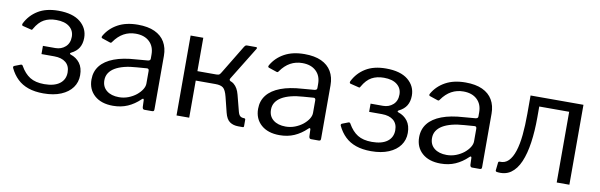

<svg xmlns="http://www.w3.org/2000/svg" viewBox="-42 -892 3917 1254"><g transform="rotate(10 1916.5 -265.0)"><path d="M262.9 9.2Q206 9.2 163.1 -5.6Q120.1 -20.4 90.1 -49.5Q60 -78.5 40.4 -119.9Q36.1 -131.2 46.5 -134.9L86.1 -150.2Q95.5 -153.4 100 -144Q126.6 -97 163.1 -74.2Q199.7 -51.4 258 -51.4Q324.6 -51.4 360.3 -78.4Q396 -105.5 396 -153Q396 -196.1 368.3 -218.9Q340.7 -241.6 291.6 -241.6H207V-296.1H289.2Q328.5 -296.1 355.5 -320.3Q382.5 -344.5 382.5 -387.2Q382.5 -428.3 351.6 -453.1Q320.8 -477.8 264.2 -477.8Q217.4 -477.8 183.5 -459.3Q149.6 -440.8 123.5 -394.8Q118.8 -384 112.1 -387.5L54.4 -401.8Q51.2 -403.5 49.8 -406.8Q48.5 -410 51.1 -417.3Q79.2 -473.9 132.8 -506.8Q186.3 -539.7 267.6 -539.7Q363.1 -539.7 413.4 -498.6Q463.6 -457.4 463.4 -393.6Q463.1 -355 446.9 -328.2Q430.8 -301.4 395.8 -284.2Q390 -281.5 389.7 -277.8Q389.4 -274.1 395.5 -271.6Q433.8 -259.3 456.8 -228.9Q479.7 -198.4 479.7 -149.1Q479.7 -102.7 454 -67.2Q428.4 -31.7 379.9 -11.3Q331.4 9.2 262.9 9.2Z M902.1 -63.7Q865 -28 821.5 -9Q778 10 724.5 10Q646.6 10 601.9 -29.8Q557.3 -69.7 557.3 -135.3Q557.3 -188.5 587.5 -226.7Q617.8 -264.9 676.6 -287.2Q735.5 -309.5 820.8 -314.6L898.8 -321.1Q905.7 -321.9 910.5 -325.1Q915.3 -328.3 915.3 -335.9V-363Q915.3 -417.1 881.9 -448.4Q848.6 -479.7 791 -479.7Q747.6 -479.7 711.8 -460.1Q676 -440.4 647.8 -400.1Q644.5 -395 641.8 -393.6Q639.1 -392.2 633.1 -394.2L579.7 -412.2Q576.3 -414.2 575 -417.2Q573.6 -420.1 577.7 -428.2Q607.3 -479.9 661.9 -510Q716.5 -540 795 -540Q861.9 -540 906.6 -519.4Q951.4 -498.7 973.9 -460.3Q996.5 -421.8 996.5 -369.2V-14.7Q996.5 -6.2 993.5 -3.1Q990.4 0 983 0H932.2Q925.7 0 922.4 -4.3Q919.1 -8.7 918.5 -16.2L916.8 -62.3Q914.5 -76.5 902.1 -63.7ZM915.3 -254.4Q915.3 -271 901 -269.5L835.4 -264.5Q789.3 -261.6 753.1 -252.4Q717 -243.1 692.2 -228.2Q667.4 -213.3 654.2 -192.5Q641.1 -171.7 641.1 -144.9Q641.1 -101.4 671.7 -76.8Q702.3 -52.2 753.9 -52.2Q786.2 -52.2 815.7 -63.6Q845.1 -75.1 867.6 -93Q890.4 -111.8 902.8 -131.9Q915.3 -152 915.3 -171V-254.4Z M1145.2 0V-530H1229.3V-308.7H1375.1L1398.8 -291.2Q1451 -290.1 1476.7 -268.8Q1502.5 -247.5 1513.8 -203.9L1542 -95Q1547.4 -74.3 1556.8 -66.7Q1566.2 -59 1581.9 -59Q1591.8 -59 1591.8 -50.3V-8.5Q1591.8 -3.8 1589.9 -1.9Q1588 0 1583.4 0H1554.9Q1520.8 0 1497.8 -16.1Q1474.9 -32.2 1464.3 -75L1439.5 -174.7Q1428.4 -219.7 1411.6 -232.9Q1394.9 -246.1 1360.8 -246.1H1229.3V0ZM1354.7 -275.8V-308.7Q1369.6 -308.7 1375.5 -313.7Q1381.4 -318.8 1388.4 -331.3L1502.2 -519.1Q1505.5 -524.1 1509.2 -527.1Q1512.8 -530 1520.1 -530H1578.6Q1583.9 -530 1585.7 -527Q1587.5 -524 1583.9 -518.2L1449.6 -300Q1446 -293.9 1446.6 -289.5Q1447.2 -285 1454.9 -281Z M2007.1 -63.7Q1970 -28 1926.5 -9Q1883 10 1829.5 10Q1751.6 10 1706.9 -29.8Q1662.3 -69.7 1662.3 -135.3Q1662.3 -188.5 1692.5 -226.7Q1722.8 -264.9 1781.6 -287.2Q1840.5 -309.5 1925.8 -314.6L2003.8 -321.1Q2010.7 -321.9 2015.5 -325.1Q2020.3 -328.3 2020.3 -335.9V-363Q2020.3 -417.1 1986.9 -448.4Q1953.6 -479.7 1896 -479.7Q1852.6 -479.7 1816.8 -460.1Q1781 -440.4 1752.8 -400.1Q1749.5 -395 1746.8 -393.6Q1744.1 -392.2 1738.1 -394.2L1684.7 -412.2Q1681.3 -414.2 1680 -417.2Q1678.6 -420.1 1682.7 -428.2Q1712.3 -479.9 1766.9 -510Q1821.5 -540 1900 -540Q1966.9 -540 2011.6 -519.4Q2056.4 -498.7 2078.9 -460.3Q2101.5 -421.8 2101.5 -369.2V-14.7Q2101.5 -6.2 2098.5 -3.1Q2095.4 0 2088 0H2037.2Q2030.7 0 2027.4 -4.3Q2024.1 -8.7 2023.5 -16.2L2021.8 -62.3Q2019.5 -76.5 2007.1 -63.7ZM2020.3 -254.4Q2020.3 -271 2006 -269.5L1940.4 -264.5Q1894.3 -261.6 1858.1 -252.4Q1822 -243.1 1797.2 -228.2Q1772.4 -213.3 1759.2 -192.5Q1746.1 -171.7 1746.1 -144.9Q1746.1 -101.4 1776.7 -76.8Q1807.3 -52.2 1858.9 -52.2Q1891.2 -52.2 1920.7 -63.6Q1950.1 -75.1 1972.6 -93Q1995.4 -111.8 2007.8 -131.9Q2020.3 -152 2020.3 -171V-254.4Z M2435.9 9.2Q2379 9.2 2336.1 -5.6Q2293.1 -20.4 2263.1 -49.5Q2233 -78.5 2213.4 -119.9Q2209.1 -131.2 2219.5 -134.9L2259.1 -150.2Q2268.5 -153.4 2273 -144Q2299.6 -97 2336.1 -74.2Q2372.7 -51.4 2431 -51.4Q2497.6 -51.4 2533.3 -78.4Q2569 -105.5 2569 -153Q2569 -196.1 2541.3 -218.9Q2513.7 -241.6 2464.6 -241.6H2380V-296.1H2462.2Q2501.5 -296.1 2528.5 -320.3Q2555.5 -344.5 2555.5 -387.2Q2555.5 -428.3 2524.6 -453.1Q2493.8 -477.8 2437.2 -477.8Q2390.4 -477.8 2356.5 -459.3Q2322.6 -440.8 2296.5 -394.8Q2291.8 -384 2285.1 -387.5L2227.4 -401.8Q2224.2 -403.5 2222.8 -406.8Q2221.5 -410 2224.1 -417.3Q2252.2 -473.9 2305.8 -506.8Q2359.3 -539.7 2440.6 -539.7Q2536.1 -539.7 2586.4 -498.6Q2636.6 -457.4 2636.4 -393.6Q2636.1 -355 2619.9 -328.2Q2603.8 -301.4 2568.8 -284.2Q2563 -281.5 2562.7 -277.8Q2562.4 -274.1 2568.5 -271.6Q2606.8 -259.3 2629.8 -228.9Q2652.7 -198.4 2652.7 -149.1Q2652.7 -102.7 2627 -67.2Q2601.4 -31.7 2552.9 -11.3Q2504.4 9.2 2435.9 9.2Z M3075.1 -63.7Q3038 -28 2994.5 -9Q2951 10 2897.5 10Q2819.6 10 2774.9 -29.8Q2730.3 -69.7 2730.3 -135.3Q2730.3 -188.5 2760.5 -226.7Q2790.8 -264.9 2849.6 -287.2Q2908.5 -309.5 2993.8 -314.6L3071.8 -321.1Q3078.7 -321.9 3083.5 -325.1Q3088.3 -328.3 3088.3 -335.9V-363Q3088.3 -417.1 3054.9 -448.4Q3021.6 -479.7 2964 -479.7Q2920.6 -479.7 2884.8 -460.1Q2849 -440.4 2820.8 -400.1Q2817.5 -395 2814.8 -393.6Q2812.1 -392.2 2806.1 -394.2L2752.7 -412.2Q2749.3 -414.2 2748 -417.2Q2746.6 -420.1 2750.7 -428.2Q2780.3 -479.9 2834.9 -510Q2889.5 -540 2968 -540Q3034.9 -540 3079.6 -519.4Q3124.4 -498.7 3146.9 -460.3Q3169.5 -421.8 3169.5 -369.2V-14.7Q3169.5 -6.2 3166.5 -3.1Q3163.4 0 3156 0H3105.2Q3098.7 0 3095.4 -4.3Q3092.1 -8.7 3091.5 -16.2L3089.8 -62.3Q3087.5 -76.5 3075.1 -63.7ZM3088.3 -254.4Q3088.3 -271 3074 -269.5L3008.4 -264.5Q2962.3 -261.6 2926.1 -252.4Q2890 -243.1 2865.2 -228.2Q2840.4 -213.3 2827.2 -192.5Q2814.1 -171.7 2814.1 -144.9Q2814.1 -101.4 2844.7 -76.8Q2875.3 -52.2 2926.9 -52.2Q2959.2 -52.2 2988.7 -63.6Q3018.1 -75.1 3040.6 -93Q3063.4 -111.8 3075.8 -131.9Q3088.3 -152 3088.3 -171V-254.4Z M3269.1 0.2Q3260.3 -2.1 3261 -9.7L3266.7 -61Q3267.9 -69.4 3276 -69.1Q3311.2 -67.1 3334.6 -90.7Q3358.1 -114.2 3372.7 -159.5Q3387.4 -204.7 3393.6 -267.7Q3399.8 -330.7 3399.8 -407.6V-530H3750.6V0H3666.6V-468.9H3468.2V-396.3Q3468.2 -305.8 3457.3 -229.7Q3446.4 -153.5 3423.1 -99.2Q3399.7 -44.9 3361.8 -18.5Q3323.8 7.8 3269.1 0.2Z"/></g></svg>

Font: Libre Franklin Thin
Style: Regular
Weight: 100
Designer: Pablo Impallari, Rodrigo Fuenzalida, Nhung Nguyen
Foundry: Impallari Type
Version: Version 3.000